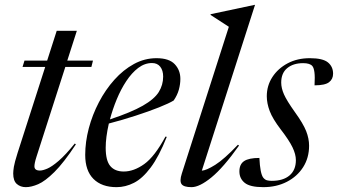

<svg xmlns="http://www.w3.org/2000/svg" viewBox="-20 -762 1394 792"><path d="M131 -117Q125.5 -100 123.8 -90.8Q122 -81.5 122 -76Q122 -58.5 144.5 -58.5Q156.5 -58.5 175.2 -66.5Q194 -74.5 222 -98.5Q250 -122.5 288.5 -170L293 -166.5Q242.5 -90 204.2 -52.2Q166 -14.5 137.5 -2.2Q109 10 86.5 10Q64.5 10 49.5 -3Q34.5 -16 34.5 -46.5Q34.5 -56.5 37.2 -74Q40 -91.5 52.5 -131L166.5 -486H73L81 -512H174.5L214 -635H297L257.5 -512H363.5L357 -486H249.5Z M668 -197.5Q635.5 -116 601.5 -70.8Q567.5 -25.5 532.5 -7.8Q497.5 10 461 10Q399.5 10 365.5 -24Q331.5 -58 331.5 -123Q331.5 -176.5 346.2 -232.5Q361 -288.5 388 -340.2Q415 -392 451.8 -433Q488.5 -474 532.5 -498Q576.5 -522 625.5 -522Q677.5 -522 700.8 -497.2Q724 -472.5 724 -436.5Q724 -415 717.8 -392.2Q711.5 -369.5 696.5 -347.5Q678 -336 636 -319.2Q594 -302.5 539.5 -284.8Q485 -267 429 -252.5Q416 -195.5 416 -152.5Q416 -99.5 435 -77Q454 -54.5 490.5 -54.5Q532 -54.5 575 -85.2Q618 -116 662.5 -198.5ZM607 -502Q577 -502 550.2 -481.8Q523.5 -461.5 501 -427.5Q478.5 -393.5 461.5 -352.2Q444.5 -311 433.5 -269.5Q521 -298.5 568.8 -325.8Q616.5 -353 634.8 -382.2Q653 -411.5 653 -446Q653 -471.5 641 -486.8Q629 -502 607 -502Z M924 -651.5 848.5 -700.5 849 -703.5 1030.5 -742H1032L812.5 -58Q831 -59 867.8 -82Q904.5 -105 961.5 -165L966 -161.5Q901.5 -70.5 852.2 -30.2Q803 10 770 10Q738 10 729 -2.5Q720 -15 730 -46Z M1050 -110.5Q1053 -46 1066 -29Q1073 -20.5 1081.5 -18.2Q1090 -16 1101 -16Q1148 -16 1174.2 -38.2Q1200.5 -60.5 1200.5 -101.5Q1200.5 -125.5 1186.5 -154.5Q1172.5 -183.5 1138.5 -227.5Q1104.5 -272 1092.5 -304Q1080.5 -336 1080.5 -365Q1080.5 -408.5 1103.5 -444Q1126.5 -479.5 1166.5 -500.8Q1206.5 -522 1258 -522Q1311.5 -522 1332.8 -504.5Q1354 -487 1354 -458Q1354 -435.5 1337.2 -422.8Q1320.5 -410 1277.5 -410Q1279.5 -445.5 1277 -464Q1274.5 -482.5 1268.5 -489.5Q1258.5 -501.5 1230.5 -501.5Q1189.5 -501.5 1164.8 -481Q1140 -460.5 1140 -421.5Q1140 -398.5 1151.5 -372.5Q1163 -346.5 1196.5 -299.5Q1230.5 -252.5 1242.8 -221.5Q1255 -190.5 1255 -161Q1255 -111 1230.5 -72.5Q1206 -34 1163.2 -12Q1120.5 10 1066 10Q1011.5 10 989.5 -7.8Q967.5 -25.5 967.5 -55Q967.5 -84.5 987 -97.5Q1006.5 -110.5 1050 -110.5Z"/></svg>

Font: Newsreader Display
Style: Italic
Weight: 400
Italic angle: -17°
Designer: Hugues Gentile
Foundry: Production Type
Version: Version 1.001